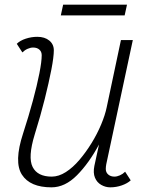

<svg xmlns="http://www.w3.org/2000/svg" viewBox="-20 -790 640 824"><path d="M76 -565 52 -602Q66 -616 90.5 -624Q115 -632 140 -632Q172 -632 191.5 -616Q211 -600 211 -574Q211 -546 200.5 -491.5Q190 -437 172 -365Q154 -293 129 -213Q99 -115 120 -73.5Q141 -32 202 -32Q232 -32 262.5 -51.5Q293 -71 321 -104Q349 -137 373 -176Q397 -215 414 -255.5Q431 -296 438 -330L499 -618H550L436 -85Q435 -80 434.5 -74.5Q434 -69 434 -65Q434 -50 444.5 -41Q455 -32 471 -32Q482 -32 494.5 -37.5Q507 -43 517 -53L541 -16Q527 -3 503 5.5Q479 14 453 14Q433 14 414.5 3.5Q396 -7 387.5 -27.5Q379 -48 385 -78L405 -170Q362 -90 310.5 -38Q259 14 201 14Q109 14 74 -40.5Q39 -95 79 -217Q103 -291 121 -357.5Q139 -424 149 -475Q159 -526 159 -553Q159 -568 149 -577Q139 -586 122 -586Q111 -586 98.5 -580.5Q86 -575 76 -565ZM241 -724 251 -770H525L515 -724Z"/></svg>

Font: Victor Mono Thin
Style: Italic
Weight: 100
Italic angle: -12°
Monospace: yes
Designer: Rune Bjørnerås
Version: Version 1.561;gftools[0.9.30]